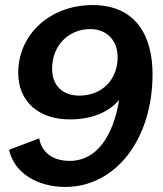

<svg xmlns="http://www.w3.org/2000/svg" viewBox="-20 -723 646 759"><path d="M238 16C437 16 583 -172 583 -430C583 -585 514 -703 346 -703C179 -703 52 -588 52 -435C52 -320 135 -251 255 -251C342 -251 408 -278 451 -328C428 -187 363 -87 256 -87C191 -87 145 -118 135 -176L16 -131C35 -40 127 16 238 16ZM294 -345C227 -345 186 -385 186 -452C186 -542 250 -608 337 -608C403 -608 445 -562 445 -497C445 -408 383 -345 294 -345Z"/></svg>

Font: Ronzino Bold
Style: Italic
Weight: 700
Italic angle: -8°
Designer: Nunzio Mazzaferro
Foundry: Collletttivo
Version: Version 1.000;Glyphs 3.3 (3337)